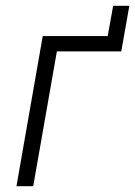

<svg xmlns="http://www.w3.org/2000/svg" viewBox="-20 -645 468 665"><path d="M37 0H95L177 -467H400L428 -625H372L353 -520H128Z"/></svg>

Font: Fixel Text 20240404 Light
Style: Italic
Weight: 300
Width: 4
Italic angle: -10°
Designer: AlfaBravo + MacPaw
Foundry: Kyrylo Tkachov, Marchela Mozhyna, Serhii Makarenko, Maria Weinstein, Zakhar Kryvoshyya
Version: Version 1.211;Glyphs 3.2 (3225)